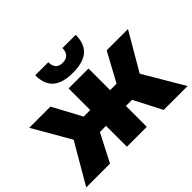

<svg xmlns="http://www.w3.org/2000/svg" viewBox="-158 -1010 1262 1262"><g transform="rotate(-45 473.5 -379.0)"><path d="M212 -542H15L166 -280L3 0H224L324 -194H381V0H566V-194H623L723 0H945L780 -280L933 -542H735L626 -341H566V-542H381V-341H320ZM474 -594C602 -594 663 -647 663 -758H540C540 -715 518 -688 473 -688C427 -688 409 -715 408 -758H287C287 -647 347 -594 474 -594Z"/></g></svg>

Font: Montserrat-Alt1 ExtBd
Style: Regular
Weight: 800
Designer: Differentunic
Foundry: Differentunic
Version: Version 7.222